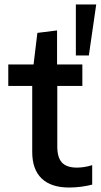

<svg xmlns="http://www.w3.org/2000/svg" viewBox="-20 -828 450 858"><path d="M289 10Q208 10 166 -30.5Q124 -71 124 -149V-444H17V-540H130L147 -681L235 -692V-540H348V-444H236V-173Q236 -124 257 -101.5Q278 -79 324 -79Q338 -79 355.5 -81.5Q373 -84 392 -90V-3Q369 3 342 6.5Q315 10 289 10ZM319 -808H410L377 -580H319Z"/></svg>

Font: Encode Sans Normal
Style: Medium
Weight: 500
Designer: Pablo Impallari, Andres Torresi
Foundry: Pablo Impallari, Andres Torresi
Version: Version 1.000; ttfautohint (v1.00) -l 8 -r 50 -G 200 -x 14 -